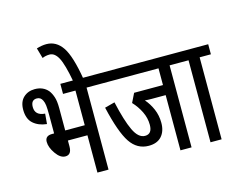

<svg xmlns="http://www.w3.org/2000/svg" viewBox="-118 -1074 1544 1253"><g transform="rotate(-15 654.0 -448.0)"><path d="M31 -521Q31 -459 66 -428Q101 -397 157 -391L163 -460Q96 -465 96 -522Q96 -570 136 -570Q162 -570 174 -544Q181 -530 183.5 -508.5Q186 -487 186 -445V-320H172Q125 -320 125 -279Q125 -242 155 -199Q185 -156 219 -156Q261 -156 261 -212V-252H393V0H468V-554H544V-622H309V-554H393V-320H261V-471Q261 -519 251.5 -547Q242 -575 228 -593Q195 -632 138 -632Q92 -632 61.5 -603.5Q31 -575 31 -521Z M463 -615Q437 -773 395.5 -834.5Q354 -896 287 -896Q257 -896 221 -885L241 -815Q264 -825 290 -825Q325 -825 349 -780Q373 -735 395 -615Z M1029 0V-554H1105V-622H532V-554H954V-441H759L729 -380Q762 -345 783 -302Q804 -259 804 -213Q804 -151 756 -151Q711 -151 679.5 -217.5Q648 -284 619 -414L551 -396Q591 -222 638 -152Q685 -82 763 -82Q820 -82 850 -115.5Q880 -149 880 -206Q880 -256 861.5 -299Q843 -342 814 -375Q832 -373 857 -373H954V0Z M1308 -554V-622H1093V-554H1157V0H1232V-554Z"/></g></svg>

Font: Noto Sans Devanagari Extra Condensed
Style: Regular
Weight: 400
Width: 2
Designer: Monotype Design Team
Foundry: Monotype Imaging Inc.
Version: 1.000